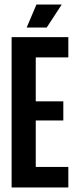

<svg xmlns="http://www.w3.org/2000/svg" viewBox="-20 -823 335 843"><path d="M31 0V-660H280V-571H137V-378H258V-294H137V-90H280V0ZM185 -702H97L140 -803H251Z"/></svg>

Font: Bricolage Grotesque 96pt Condensed Medium
Style: Regular
Weight: 500
Width: 3
Designer: Mathieu Triay
Foundry: Atelier Triay
Version: Version 1.001; ttfautohint (v1.8.4.7-5d5b);gftools[0.9.33.de